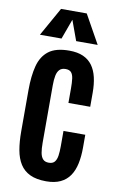

<svg xmlns="http://www.w3.org/2000/svg" viewBox="-104 -1021 667 1085"><g transform="rotate(10 229.0 -478.0)"><path d="M241.2 8.8Q185.1 8.8 148.4 -8.5Q111.8 -25.9 91.1 -58.6Q70.3 -91.3 62 -138.2Q53.7 -185.1 53.7 -244.1V-481.4Q53.7 -562.5 68.8 -620.6Q84 -678.7 124.8 -710Q165.5 -741.2 242.7 -741.2Q290 -741.2 322.8 -726.6Q355.5 -711.9 375.5 -684.3Q395.5 -656.7 404.5 -617.7Q413.6 -578.6 413.6 -529.8V-449.2H288.6V-534.2Q288.6 -565.9 285.6 -588.6Q282.7 -611.3 272.5 -623.3Q262.2 -635.3 239.7 -635.3Q217.8 -635.3 205.6 -623Q193.4 -610.8 188.7 -587.6Q184.1 -564.5 184.1 -532.2V-202.1Q184.1 -168.9 188.2 -145.5Q192.4 -122.1 203.9 -109.6Q215.3 -97.2 237.8 -97.2Q259.8 -97.2 270.8 -110.1Q281.7 -123 285.2 -146.5Q288.6 -169.9 288.6 -201.7V-288.6H413.6V-214.4Q413.6 -164.1 404.8 -122.8Q396 -81.5 376 -52.2Q356 -22.9 322.8 -7.1Q289.6 8.8 241.2 8.8ZM63 -800.8 155.3 -965.3H302.7L394.5 -800.8H271L229 -916L187 -800.8Z"/></g></svg>

Font: Antonio
Style: Bold
Weight: 700
Designer: Vernon Adams
Foundry: Vernon Adams
Version: Version 1.002